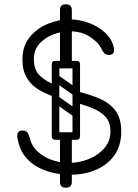

<svg xmlns="http://www.w3.org/2000/svg" viewBox="-20 -800 642 890"><path d="M285 -486Q258 -486 258 -512V-754Q258 -780 285 -780Q313 -780 313 -754V-512Q313 -486 285 -486ZM220 -501Q220 -518 237 -518H334Q351 -518 351 -501Q351 -483 335 -483H237Q230 -483 225 -487.5Q220 -492 220 -501ZM220 -170Q220 -187 237 -187H334Q351 -187 351 -170Q351 -152 335 -152H237Q230 -152 225 -156.5Q220 -161 220 -170ZM285 70Q258 70 258 44V-158Q258 -184 285 -184Q313 -184 313 -158V44Q313 70 285 70ZM231 -352Q191 -365 157.5 -385.5Q124 -406 104 -439.5Q84 -473 84 -525Q84 -586 117 -627Q150 -668 200.5 -689Q251 -710 302 -710Q350 -710 393 -693.5Q436 -677 467 -648.5Q498 -620 507 -582Q509 -574 509 -569Q509 -549 492 -546Q489 -545 484 -545Q471 -546 463.5 -553.5Q456 -561 450 -574Q437 -603 397.5 -629Q358 -655 302 -655Q265 -655 227 -640.5Q189 -626 163 -597.5Q137 -569 137 -526Q137 -474 167 -447Q197 -420 241 -404ZM347 -374Q397 -362 441.5 -343Q486 -324 514 -288.5Q542 -253 542 -190Q542 -126 511 -81.5Q480 -37 426.5 -13.5Q373 10 304 10Q271 10 233 2.5Q195 -5 158.5 -23.5Q122 -42 96 -75Q70 -108 61 -159Q60 -162 60 -165Q60 -168 60 -171Q60 -195 85 -195Q99 -195 106 -187Q113 -179 117 -163Q126 -124 154 -98Q182 -72 220.5 -58.5Q259 -45 299 -45Q348 -45 392 -63Q436 -81 464 -113.5Q492 -146 492 -190Q492 -233 469.5 -258Q447 -283 410 -298Q373 -313 330 -324ZM226 -350Q236 -363 249 -354L343 -288Q357 -279 346 -263Q336 -250 323 -259L229 -325Q224 -329 222.5 -336Q221 -343 226 -350ZM226 -448Q236 -461 249 -452L343 -386Q357 -377 346 -361Q336 -348 323 -357L229 -423Q224 -427 222.5 -434Q221 -441 226 -448ZM333 -152Q316 -152 316 -169V-501Q316 -518 333 -518Q351 -518 351 -502V-170Q351 -152 333 -152ZM237 -152Q220 -152 220 -169V-501Q220 -518 237 -518Q255 -518 255 -502V-170Q255 -152 237 -152Z"/></svg>

Font: Agu Display
Style: Regular
Weight: 400
Designer: Oluwaseun Badejo
Version: Version 1.103